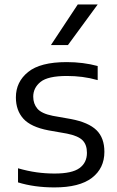

<svg xmlns="http://www.w3.org/2000/svg" viewBox="-20 -828 525 858"><path d="M223.5 9.5Q133 9.5 60.5 -13V-76Q104 -63.5 143.5 -58Q183 -52.5 224 -52.5Q302 -52.5 335.2 -76.8Q368.5 -101 368.5 -145Q368.5 -181.5 348.8 -201.2Q329 -221 279 -231L196.5 -245.5Q118 -260.5 84.5 -297.5Q51 -334.5 51 -393Q51 -462 105.5 -506.2Q160 -550.5 278 -550.5Q351.5 -550.5 416.5 -533V-470Q381 -480 347.8 -484.2Q314.5 -488.5 279 -488.5Q194 -488.5 161.2 -462Q128.5 -435.5 128.5 -396Q128.5 -364.5 147 -342.5Q165.5 -320.5 215.5 -310.5L297.5 -296Q375.5 -281 411 -246.5Q446.5 -212 446.5 -149.5Q446.5 -76 390.8 -33.2Q335 9.5 223.5 9.5ZM207.5 -626.5 327.5 -808H416.5L283.5 -626.5Z"/></svg>

Font: Encode Sans Semi Expanded
Style: Regular
Weight: 400
Width: 6
Designer: Multiple Designers
Foundry: Impallari Type
Version: Version 3.000; ttfautohint (v1.8.3) -l 8 -r 50 -G 200 -x 14 